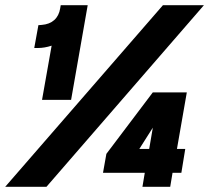

<svg xmlns="http://www.w3.org/2000/svg" viewBox="-45 -720 806 740"><path d="M-25 0H134L741 -700H583ZM154 -544 117 -335H229L293 -700H189L187 -688C181 -649 155 -627 116 -624L103 -623L87 -535H101C118 -535 136 -538 154 -544ZM504 0H611L620 -54H654L669 -146H637L675 -364H544L365 -127L352 -54H513ZM492 -146 544 -228 530 -146Z"/></svg>

Font: Fixel Text 20240404 ExtraBold
Style: Italic
Weight: 800
Width: 4
Italic angle: -10°
Designer: AlfaBravo + MacPaw
Foundry: Kyrylo Tkachov, Marchela Mozhyna, Serhii Makarenko, Maria Weinstein, Zakhar Kryvoshyya
Version: Version 1.211;Glyphs 3.2 (3225)